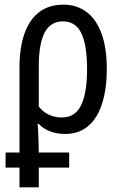

<svg xmlns="http://www.w3.org/2000/svg" viewBox="-20 -567 523 827"><path d="M64 240V155H4V90H64V-276Q64 -362 85.5 -422.5Q107 -483 149 -515Q191 -547 254 -547Q310 -547 352 -516Q394 -485 417 -423.5Q440 -362 440 -269Q440 -207 429 -155.5Q418 -104 396 -67Q374 -30 340 -10Q306 10 260 10Q226 10 196.5 -1Q167 -12 147 -33H142Q144 -16 144.5 3.5Q145 23 146 45Q147 67 147 90H278V155H147V240ZM246 -61Q304 -61 329.5 -114Q355 -167 355 -269Q355 -372 330.5 -423.5Q306 -475 251 -475Q198 -475 172.5 -427Q147 -379 147 -280V-108Q166 -84 191.5 -72.5Q217 -61 246 -61Z"/></svg>

Font: Noto Sans Display Condensed
Style: Regular
Weight: 400
Width: 3
Designer: Monotype Design Team
Foundry: Monotype Imaging Inc.
Version: Version 2.003